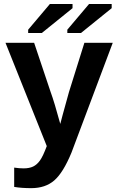

<svg xmlns="http://www.w3.org/2000/svg" viewBox="-20 -745 596 972"><path d="M138.2 207.5Q88.9 207.5 51.8 201.2V103.5Q77.6 107.4 99.1 107.4Q128.4 107.4 147.7 98.1Q167 88.9 182.4 67.4Q197.8 45.9 216.8 -5.4L7.8 -528.3H152.8L235.8 -280.8Q255.4 -227.5 285.2 -117.7L297.4 -164.1L329.1 -278.8L407.2 -528.3H550.8L341.8 27.8Q299.8 129.4 254.6 168.5Q209.5 207.5 138.2 207.5ZM191.9 -578.1H122.6V-594.7L232.4 -724.6H347.2V-703.6ZM390.1 -578.1H320.8V-594.7L430.7 -724.6H545.4V-703.6Z"/></svg>

Font: Liberation Sans
Style: Bold
Weight: 700
Designer: Steve Matteson
Foundry: Ascender Corporation
Version: Version 2.1.5